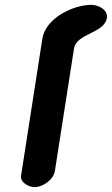

<svg xmlns="http://www.w3.org/2000/svg" viewBox="-20 -774 462 794"><path d="M358 -754C284 -754 168 -700 155 -613L67 -47C63 -19 100 0 123 0C156 0 201 -30 207 -67L286 -573C296 -637 412 -635 422 -700C427 -734 386 -754 358 -754Z"/></svg>

Font: Asimov Print
Style: Regular
Weight: 500
Designer: Google
Version: Version 2.000980: 2014